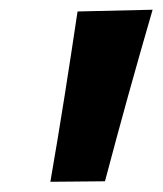

<svg xmlns="http://www.w3.org/2000/svg" viewBox="-20 -764 326 385"><path d="M81 -399.5Q96 -486 109.5 -571.5Q123 -657 135.5 -741L286 -744.5Q261 -658.5 237.2 -573Q213.5 -487.5 190.5 -400.5Z"/></svg>

Font: Commissioner
Style: Bold Italic
Weight: 700
Italic angle: -12°
Designer: Kostas Bartsokas
Foundry: Kostas Bartsokas
Version: Version 1.000; ttfautohint (v1.8.3)